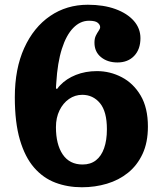

<svg xmlns="http://www.w3.org/2000/svg" viewBox="-20 -780 674 810"><path d="M402.5 -665.5Q402.5 -659 396.5 -650.5Q390.5 -642 384.5 -630Q378.5 -618 378.5 -600Q378.5 -561.5 406 -539Q433.5 -516.5 475.5 -516.5Q519.5 -516.5 546 -544.2Q572.5 -572 572.5 -619Q572.5 -660 544.8 -691.8Q517 -723.5 467 -741.8Q417 -760 350.5 -760Q261 -760 191.5 -712.5Q122 -665 82.2 -577.5Q42.5 -490 42.5 -370Q42.5 -263 64 -190Q85.5 -117 123.8 -73Q162 -29 213.5 -9.5Q265 10 325.5 10Q381 10 431.2 -5Q481.5 -20 520.2 -51.2Q559 -82.5 581.5 -130.8Q604 -179 604 -246Q604 -325 573.5 -376.8Q543 -428.5 493.8 -454.2Q444.5 -480 389 -480Q340.5 -480 300.2 -464Q260 -448 234 -420.5Q226.5 -413 223.8 -408.2Q221 -403.5 218 -405.5Q215.5 -407 216.2 -412.8Q217 -418.5 217.5 -431.5Q222.5 -515.5 241 -573.8Q259.5 -632 289 -662.2Q318.5 -692.5 355.5 -692.5Q382 -692.5 392.2 -684Q402.5 -675.5 402.5 -665.5ZM431 -235Q431 -188 419.2 -154.8Q407.5 -121.5 384.8 -103.8Q362 -86 328.5 -86Q273.5 -86 244.8 -128.2Q216 -170.5 216 -243.5Q216 -283.5 231 -314.2Q246 -345 271.2 -362.5Q296.5 -380 327 -380Q372.5 -380 401.8 -344.8Q431 -309.5 431 -235Z"/></svg>

Font: Besley ExtraBold
Style: Regular
Weight: 800
Designer: Owen Earl
Foundry: indestructible type*
Version: Version 2.001